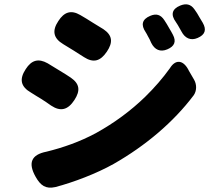

<svg xmlns="http://www.w3.org/2000/svg" viewBox="-20 -827 1020 895"><path d="M769 -695C762 -708 754 -721 746 -733C729 -759 708 -765 680 -753C642 -737 636 -711 659 -677C663 -671 666 -665 669 -659C675 -649 680 -639 685 -627C701 -595 727 -583 760 -597C793 -611 803 -633 786 -665C781 -675 775 -685 769 -695ZM910 -746C903 -759 895 -772 886 -784C869 -808 847 -812 820 -801C781 -785 775 -758 800 -724C803 -719 806 -715 809 -710C815 -700 820 -690 826 -680C842 -649 869 -636 901 -650C936 -665 944 -688 925 -721C920 -729 915 -737 910 -746ZM324 -591C340 -581 356 -571 371 -561C416 -532 448 -542 478 -586C507 -629 505 -662 462 -691C446 -701 430 -711 413 -721C393 -734 373 -746 354 -757C311 -782 279 -771 252 -729C222 -684 228 -649 275 -621C291 -611 308 -601 324 -591ZM656 -375C590 -311 513 -254 428 -207C352 -166 274 -139 197 -120C125 -106 110 -67 146 -3C169 38 193 55 238 45C322 23 430 -18 510 -63C659 -148 789 -258 883 -383C897 -403 898 -432 885 -455L860 -498L857 -504C832 -549 797 -550 772 -509C739 -463 700 -418 656 -375ZM261 -496C241 -508 222 -520 202 -532C159 -556 127 -547 100 -505C69 -458 76 -423 125 -395C140 -385 156 -376 172 -366C188 -356 204 -345 218 -335C263 -305 297 -315 327 -361C355 -404 352 -436 310 -465C295 -475 278 -486 261 -496Z"/></svg>

Font: GenSenRounded2 TW H
Style: Regular
Weight: 900
Version: Version 2.100;PS 2.1;hotconv 16.6.51;makeotf.lib2.5.65220 DE